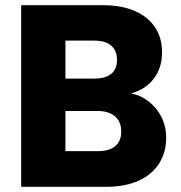

<svg xmlns="http://www.w3.org/2000/svg" viewBox="-20 -722 699 742"><path d="M432.1 -490.9Q432.1 -526.8 409.6 -545.9Q387.1 -565 344.8 -565H232.9V-418.3H344.8Q387.1 -418.3 409.6 -436.4Q432.1 -454.5 432.1 -490.9ZM622.2 -190.7Q622.2 -132.9 594.7 -89.9Q567.2 -46.9 515.2 -23.4Q463.1 0 388.9 0H61.8V-701.9H377.5Q449.9 -701.9 501 -679.5Q552 -657.1 579.1 -616.6Q606.2 -576.1 606.2 -520.2Q606.2 -468.6 583.6 -431.7Q561 -394.9 523.1 -375.2Q485.2 -355.5 439 -352.3L456 -364.3Q505.9 -362.8 543.1 -338Q580.2 -313.2 601.2 -274.7Q622.2 -236.2 622.2 -190.7ZM448.5 -213.8Q448.5 -252.1 424.1 -272.6Q399.7 -293.1 357 -293.1H232.9V-137.9H358.8Q402.1 -137.9 425.3 -157.2Q448.5 -176.5 448.5 -213.8Z"/></svg>

Font: Poppins Variable
Style: Regular
Weight: 100
Designer: Jonny Pinhorn
Foundry: Indian Type Foundry
Version: Version 6.000